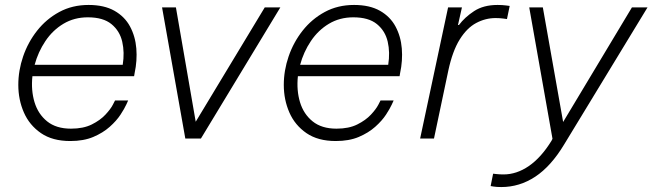

<svg xmlns="http://www.w3.org/2000/svg" viewBox="-20 -560 2637 776"><path d="M264 10Q192 10 145.5 -22Q99 -54 76.5 -105.5Q54 -157 54 -217Q54 -275 73.5 -332Q93 -389 130 -436Q167 -483 219.5 -511.5Q272 -540 338 -540Q401 -540 442.5 -516.5Q484 -493 505.5 -453Q527 -413 531 -364Q535 -315 524 -264L522 -252H111Q105 -195 119.5 -147Q134 -99 170.5 -69.5Q207 -40 267 -40Q317 -40 351 -57Q385 -74 406 -96.5Q427 -119 436 -136.5Q445 -154 445 -154H498Q498 -154 490.5 -137.5Q483 -121 467 -96.5Q451 -72 423.5 -47.5Q396 -23 357 -6.5Q318 10 264 10ZM120 -298H476Q484 -348 474 -391.5Q464 -435 430.5 -462.5Q397 -490 335 -490Q280 -490 236.5 -464Q193 -438 163.5 -394Q134 -350 120 -298Z M729 0 635 -530H691L771 -68L1050 -530H1113L792 0Z M1337 10Q1265 10 1218.5 -22Q1172 -54 1149.5 -105.5Q1127 -157 1127 -217Q1127 -275 1146.5 -332Q1166 -389 1203 -436Q1240 -483 1292.5 -511.5Q1345 -540 1411 -540Q1474 -540 1515.5 -516.5Q1557 -493 1578.5 -453Q1600 -413 1604 -364Q1608 -315 1597 -264L1595 -252H1184Q1178 -195 1192.5 -147Q1207 -99 1243.5 -69.5Q1280 -40 1340 -40Q1390 -40 1424 -57Q1458 -74 1479 -96.5Q1500 -119 1509 -136.5Q1518 -154 1518 -154H1571Q1571 -154 1563.5 -137.5Q1556 -121 1540 -96.5Q1524 -72 1496.5 -47.5Q1469 -23 1430 -6.5Q1391 10 1337 10ZM1193 -298H1549Q1557 -348 1547 -391.5Q1537 -435 1503.5 -462.5Q1470 -490 1408 -490Q1353 -490 1309.5 -464Q1266 -438 1236.5 -394Q1207 -350 1193 -298Z M1678 0 1791 -530H1847L1831 -459H1835Q1858 -490 1896 -515Q1934 -540 1991 -540Q2010 -540 2025 -538Q2040 -536 2040 -536L2029 -483Q2029 -483 2014.5 -485Q2000 -487 1983 -487Q1942 -487 1904.5 -467Q1867 -447 1838 -400.5Q1809 -354 1792 -275L1734 0Z M2006 196Q1987 196 1975 194Q1963 192 1963 192L1973 142Q1973 142 1986.5 143.5Q2000 145 2015 145Q2068 145 2117.5 111Q2167 77 2209 9L2213 1L2119 -530H2174L2256 -67L2534 -530H2597L2260 24Q2207 112 2143.5 154Q2080 196 2006 196Z"/></svg>

Font: Be Vietnam Pro ExtraLight
Style: Italic
Weight: 200
Italic angle: -12°
Designer: Lam Bao, Tony Le, Vietanh Nguyen
Foundry: Yellow Type Foundry
Version: Version 1.002; ttfautohint (v1.8.3)